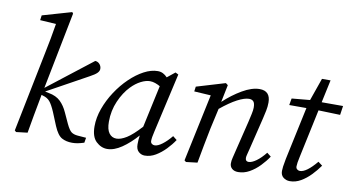

<svg xmlns="http://www.w3.org/2000/svg" viewBox="-74 -925 2076 1123"><g transform="rotate(10 964.0 -363.5)"><path d="M62 0 158 -477Q167 -521 175.5 -565.5Q184 -610 191 -655L96 -661L100 -690L273 -740L279 -732L189 -275L455 -482Q471 -481 481.5 -469Q492 -457 492 -441Q492 -428 480 -416Q468 -404 440 -389L197 -255L220 -250Q264 -242 289.5 -217.5Q315 -193 332 -155L361 -92Q378 -56 392 -46Q406 -36 429 -34L480 -30L475 0Q453 7 437 10Q421 13 404 13Q369 13 343 -1Q317 -15 295 -67L263 -145Q245 -187 230 -204.5Q215 -222 189 -229L180 -232L176 -210Q166 -158 156.5 -105.5Q147 -53 138 0L71 8Z M595 -146Q595 -100 611.5 -78Q628 -56 655 -56Q681 -56 715 -77Q749 -98 798 -152L852 -402Q838 -410 822.5 -415.5Q807 -421 791 -421Q767 -421 737.5 -406Q708 -391 681 -363Q645 -326 620 -269Q595 -212 595 -146ZM835 13Q815 13 799 -1Q783 -15 783 -45Q783 -74 787 -98Q744 -49 698.5 -18Q653 13 612 13Q576 13 546.5 -15Q517 -43 517 -105Q517 -157 536.5 -211Q556 -265 588.5 -314.5Q621 -364 661.5 -403Q702 -442 744.5 -464.5Q787 -487 826 -487Q843 -487 857 -480Q871 -473 883 -460L929 -497L947 -488L867 -135Q858 -98 858 -78Q858 -68 865 -62Q872 -56 882 -56Q901 -56 927.5 -76Q954 -96 980 -128L1004 -109Q985 -80 958 -52Q931 -24 900 -5.5Q869 13 835 13Z M1147 0 1080 8 1070 0 1155 -401 1056 -407 1060 -436 1230 -487 1243 -477 1222 -374Q1272 -421 1328.5 -454Q1385 -487 1431 -487Q1495 -487 1495 -418Q1495 -394 1490 -369.5Q1485 -345 1479 -320L1434 -135Q1429 -114 1425 -99.5Q1421 -85 1421 -77Q1421 -56 1440 -56Q1459 -56 1485.5 -75Q1512 -94 1539 -128L1563 -109Q1544 -80 1516.5 -51.5Q1489 -23 1457 -5Q1425 13 1390 13Q1367 13 1353.5 1Q1340 -11 1340 -30Q1340 -47 1344.5 -63.5Q1349 -80 1356 -111L1399 -287Q1405 -313 1410 -336Q1415 -359 1415 -374Q1415 -400 1406 -410Q1397 -420 1380 -420Q1353 -420 1311 -398Q1269 -376 1214 -331L1187 -210Q1176 -158 1166.5 -105.5Q1157 -53 1147 0Z M1652 -111 1719 -425H1617L1624 -465L1732 -475L1779 -609H1830L1801 -474H1928L1920 -420L1791 -424L1730 -137Q1721 -97 1721 -79Q1721 -68 1728.5 -62Q1736 -56 1745 -56Q1783 -56 1843 -128L1868 -109Q1847 -79 1820 -51Q1793 -23 1762 -5Q1731 13 1697 13Q1675 13 1658.5 0Q1642 -13 1642 -38Q1642 -49 1644 -64.5Q1646 -80 1652 -111Z"/></g></svg>

Font: Source Serif Pro
Style: Italic
Weight: 400
Italic angle: -12°
Designer: Frank Grießhammer
Foundry: Adobe Systems Incorporated
Version: Version 3.001;hotconv 1.0.111;makeotfexe 2.5.65597